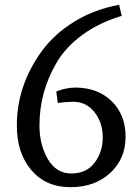

<svg xmlns="http://www.w3.org/2000/svg" viewBox="-20 -767 582 798"><path d="M293 -403Q386 -403 444 -346.5Q502 -290 502 -198.5Q502 -107 438 -48Q374 11 272.5 11Q171 11 110.5 -59.5Q50 -130 50 -246Q50 -412 154 -555Q205 -625 288 -676.5Q371 -728 475 -747L486 -701Q392 -673 323 -622.5Q254 -572 216 -508Q144 -386 144 -246Q144 -165 179 -105.5Q214 -46 276.5 -46Q339 -46 373 -90.5Q407 -135 407 -196Q407 -257 373 -300.5Q339 -344 284 -344Q255 -344 220 -339L214 -387Q256 -403 293 -403Z"/></svg>

Font: Andada
Style: Regular
Weight: 400
Designer: Carolina Giovagnoli
Foundry: Carolina Giovagnoli
Version: Version 1.002